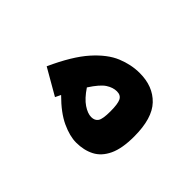

<svg xmlns="http://www.w3.org/2000/svg" viewBox="-107 -627 800 800"><g transform="rotate(-45 293.0 -227.5)"><path d="M285.6 4.9Q215.3 4.9 173.8 -14.6Q132.3 -34.2 114.5 -68.8Q96.7 -103.5 96.7 -148.4Q96.7 -186 118.4 -233.2Q140.1 -280.3 192.9 -333Q181.2 -338.9 168.5 -344.7L234.9 -460Q338.4 -413.1 393.3 -364.3Q448.2 -315.4 468.8 -265.6Q489.3 -215.8 489.3 -165.5Q489.3 -87.4 441.2 -41.3Q393.1 4.9 285.6 4.9ZM291 -279.3Q251.5 -252.9 233.9 -226.6Q216.3 -200.2 216.3 -179.2Q216.3 -158.2 230.7 -148.7Q245.1 -139.2 289.6 -139.2Q333.5 -139.2 350.8 -147.7Q368.2 -156.2 368.2 -179.2Q368.2 -202.1 353 -225.6Q337.9 -249 291 -279.3Z"/></g></svg>

Font: Cascadia Mono PL
Style: Bold
Weight: 700
Monospace: yes
Designer: Aaron Bell
Foundry: Saja Typeworks
Version: Version 2404.023; ttfautohint (v1.8.4)